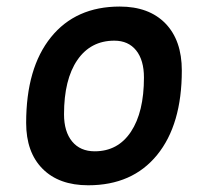

<svg xmlns="http://www.w3.org/2000/svg" viewBox="-20 -547 626 577"><path d="M245.1 9.8Q157.2 9.8 107.9 -39.8Q58.6 -89.4 58.6 -177.7Q58.6 -342.8 133.1 -435.1Q207.5 -527.3 339.8 -527.3Q427.7 -527.3 477.1 -476.6Q526.4 -425.8 526.4 -335Q526.4 -172.4 452.1 -81.3Q377.9 9.8 245.1 9.8ZM264.6 -92.3Q334.5 -92.3 373.5 -151.1Q412.6 -210 412.6 -314Q412.6 -366.2 389.2 -395.5Q365.7 -424.8 323.7 -424.8Q252.4 -424.8 212.4 -366.5Q172.4 -308.1 172.4 -203.6Q172.4 -151.4 196.8 -121.8Q221.2 -92.3 264.6 -92.3Z"/></svg>

Font: Cascadia Mono Medium
Style: Italic
Weight: 500
Italic angle: -10°
Monospace: yes
Designer: Aaron Bell
Foundry: Saja Typeworks
Version: Version 2407.024